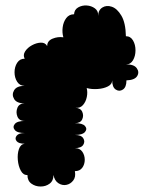

<svg xmlns="http://www.w3.org/2000/svg" viewBox="-20 -663 524 700"><path d="M439 -531Q456 -531 465 -515.5Q474 -500 474 -479.5Q474 -459 465 -443.5Q456 -428 439 -428Q468 -429 478.5 -414.5Q489 -400 480 -385.5Q471 -371 441 -370Q441 -345 428 -336.5Q415 -328 402 -336.5Q389 -345 389 -370Q389 -356 373.5 -348Q358 -340 336 -338.5Q314 -337 296 -342Q300 -327 296.5 -309.5Q293 -292 282.5 -280Q272 -268 255 -270Q274 -269 280 -255Q286 -241 279.5 -227.5Q273 -214 253 -214Q281 -214 290 -203.5Q299 -193 290 -182Q281 -171 253 -171Q276 -171 283.5 -159Q291 -147 283.5 -135Q276 -123 253 -123Q271 -123 280 -110Q289 -97 289 -80.5Q289 -64 280 -51.5Q271 -39 253 -39Q257 -18 247 -5Q237 8 222 11Q207 14 193 5Q179 -4 175 -25Q175 -4 161 6.5Q147 17 128 17Q109 17 94.5 6.5Q80 -4 80 -25Q65 -24 56 -40.5Q47 -57 45 -79.5Q43 -102 49 -119.5Q55 -137 70 -139Q48 -139 40.5 -148.5Q33 -158 40.5 -168Q48 -178 70 -178Q43 -178 34 -189Q25 -200 34 -211Q43 -222 70 -222Q50 -222 43.5 -238Q37 -254 43.5 -270Q50 -286 70 -286Q41 -286 31.5 -302Q22 -318 31.5 -334Q41 -350 70 -350Q52 -350 42.5 -365Q33 -380 33 -399.5Q33 -419 42.5 -434Q52 -449 70 -449Q63 -462 71.5 -475.5Q80 -489 96.5 -498Q113 -507 129 -507.5Q145 -508 152 -495Q152 -514 171.5 -522Q191 -530 211 -527Q206 -544 208.5 -563.5Q211 -583 221.5 -597Q232 -611 250 -611Q251 -628 265 -636Q279 -644 296 -643Q313 -642 326 -632.5Q339 -623 338 -605Q338 -626 353 -635.5Q368 -645 387.5 -638.5Q407 -632 422.5 -606Q438 -580 439 -531Z"/></svg>

Font: Rubik Bubbles
Style: Regular
Weight: 400
Designer: Hubert and Fischer, NaN
Foundry: Hubert and Fischer, NaN
Version: Version 2.200